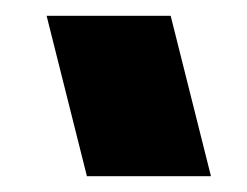

<svg xmlns="http://www.w3.org/2000/svg" viewBox="-20 -863 312 243"><path d="M90 -640 39 -843H196L247 -640Z"/></svg>

Font: Orbitron Black
Style: Regular
Weight: 900
Designer: Matt McInerney
Foundry: The League of Moveable Type
Version: Version 2.001